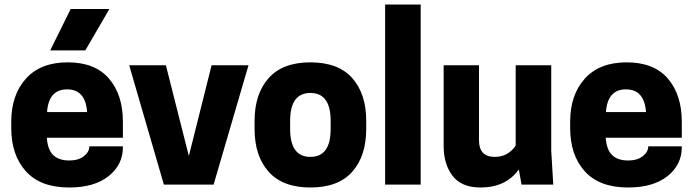

<svg xmlns="http://www.w3.org/2000/svg" viewBox="-20 -820 3079 853"><path d="M526 -208H188Q192 -154 217 -130.5Q242 -107 288 -107Q328 -107 352.5 -126Q377 -145 377 -170H526V-166Q526 -88 462.5 -37.5Q399 13 287 13Q160 13 95 -59Q30 -131 30 -251V-279Q30 -398 95 -470.5Q160 -543 281 -543Q402 -543 464 -471Q526 -399 526 -279ZM294 -780H466L359 -596H203ZM189 -322H367Q360 -423 278 -423Q196 -423 189 -322Z M708 0 554 -530H717L819 -127L920 -530H1084L929 0Z M1359 13Q1236 13 1173.5 -57Q1111 -127 1111 -247V-283Q1111 -403 1173.5 -473Q1236 -543 1359 -543Q1483 -543 1545 -473Q1607 -403 1607 -283V-247Q1607 -127 1545 -57Q1483 13 1359 13ZM1449 -247V-283Q1449 -407 1359 -407Q1269 -407 1269 -283V-247Q1269 -123 1359 -123Q1449 -123 1449 -247Z M1691 0V-800H1849V0Z M1951 -530H2108V-197Q2108 -123 2178 -123Q2237 -123 2271 -173V-530H2429V-150L2438 0H2297L2285 -67Q2227 13 2115 13Q2030 13 1990.5 -39Q1951 -91 1951 -171Z M3009 -208H2671Q2675 -154 2700 -130.5Q2725 -107 2771 -107Q2811 -107 2835.5 -126Q2860 -145 2860 -170H3009V-166Q3009 -88 2945.5 -37.5Q2882 13 2770 13Q2643 13 2578 -59Q2513 -131 2513 -251V-279Q2513 -398 2578 -470.5Q2643 -543 2764 -543Q2885 -543 2947 -471Q3009 -399 3009 -279ZM2672 -322H2850Q2843 -423 2761 -423Q2679 -423 2672 -322Z"/></svg>

Font: Cooper Hewitt
Style: Bold
Weight: 711
Designer: Village Type and Design LLC
Foundry: Cooper Hewitt Smithsonian Design Museum
Version: 1.000